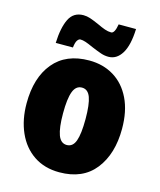

<svg xmlns="http://www.w3.org/2000/svg" viewBox="-116 -856 791 950"><g transform="rotate(15 279.0 -381.5)"><path d="M278 10Q202 10 147 -27Q92 -64 63 -129.5Q34 -195 34 -278Q34 -410 97.5 -486.5Q161 -563 280 -563Q351 -563 406 -529.5Q461 -496 492 -432Q523 -368 523 -278Q523 -149 460.5 -69.5Q398 10 278 10ZM279 -130Q310 -130 323 -166Q336 -202 336 -278Q336 -353 323 -388.5Q310 -424 279 -424Q248 -424 234.5 -388Q221 -352 221 -277Q221 -203 234.5 -166.5Q248 -130 279 -130ZM365 -605Q345 -605 326 -611.5Q307 -618 276 -631Q252 -642 237 -647Q222 -652 210 -652Q202 -652 194.5 -641.5Q187 -631 184 -604H96Q99 -683 121 -727.5Q143 -772 194 -772Q211 -772 229 -766Q247 -760 274 -748Q297 -737 314 -731Q331 -725 347 -725Q365 -725 373 -773H462Q459 -689 433 -647Q407 -605 365 -605Z"/></g></svg>

Font: Noto Sans Display Black Narrow
Style: Regular
Weight: 900
Width: 4
Designer: Monotype Design team
Foundry: Monotype Imaging Inc.
Version: Version 1.000